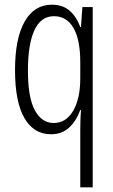

<svg xmlns="http://www.w3.org/2000/svg" viewBox="-20 -562 482 818"><path d="M322 -6Q322 -20 322.5 -43.5Q323 -67 325 -93H322Q304 -45 273.5 -17.5Q243 10 197 10Q124 10 84 -59Q44 -128 44 -263Q44 -398 85 -470Q126 -542 201 -542Q247 -542 276.5 -516.5Q306 -491 322 -447H325L331 -532H375V236H322ZM209 -38Q261 -38 291.5 -89.5Q322 -141 322 -229V-297Q322 -393 293 -443Q264 -493 210 -493Q154 -493 126.5 -433Q99 -373 99 -262Q99 -146 128.5 -92Q158 -38 209 -38Z"/></svg>

Font: Noto Sans ExtraCondensed Light
Style: Regular
Weight: 300
Width: 2
Designer: Monotype Design Team
Foundry: Monotype Imaging Inc.
Version: Version 2.013; ttfautohint (v1.8.4.7-5d5b)